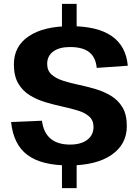

<svg xmlns="http://www.w3.org/2000/svg" viewBox="-20 -845 716 990"><path d="M299.5 -32.1H375.2V125H299.5ZM299.5 -825H375.2V-665.8H299.5ZM335.6 8Q193.4 8 121.3 -46.1Q49.2 -100.1 37.2 -215.9L196.4 -222.5Q203.9 -161.6 240.4 -130.5Q276.8 -99.5 340.8 -99.5Q397.5 -99.5 429.9 -124Q462.2 -148.4 462.2 -190.9Q462.2 -224.5 439.9 -244.3Q417.7 -264.1 380.9 -275.2Q344.2 -286.4 300.6 -295.8Q257.1 -305.3 213.4 -318.3Q169.6 -331.4 132.9 -354.2Q96.1 -377 73.8 -415.2Q51.6 -453.5 51.6 -513.5Q51.6 -606.8 128.6 -658.4Q205.6 -710.1 344 -710.1Q482.2 -710.1 556 -659Q629.9 -607.9 639 -506.1L478.7 -494.9Q473.8 -549.4 440 -576Q406.3 -602.5 340.9 -602.5Q286.1 -602.5 254.7 -579.6Q223.3 -556.6 223.3 -515.6Q223.3 -480.9 245.6 -460.9Q267.8 -440.9 304.6 -429Q341.3 -417.1 385.1 -407.9Q428.8 -398.7 472.4 -385.9Q515.9 -373.1 552.6 -350.8Q589.4 -328.5 611.6 -291.5Q633.9 -254.5 633.9 -195Q633.9 -100.2 554.7 -46.1Q475.5 8 335.6 8Z"/></svg>

Font: Pathway Extreme 8pt Thin
Style: Regular
Weight: 100
Designer: Eduardo Rodriguez Tunni
Foundry: Eduardo Rodriguez Tunni
Version: Version 1.000